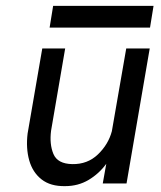

<svg xmlns="http://www.w3.org/2000/svg" viewBox="-20 -625 549 654"><path d="M149 -531 161 -605H503L491 -531ZM154 -180Q148 -134 162 -100.5Q176 -67 226 -66Q278 -65 313.5 -99Q349 -133 361 -178L410 -460H490L411 0H330L342 -67Q317 -33 281.5 -12Q246 9 202 9Q152 10 121.5 -14Q91 -38 79.5 -79Q68 -120 74 -170L124 -460H202Z"/></svg>

Font: Jost*
Style: Italic
Weight: 400
Italic angle: -10°
Version: Version 3.7